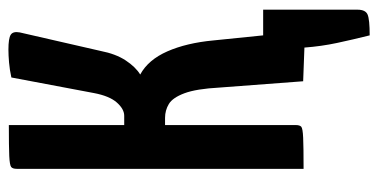

<svg xmlns="http://www.w3.org/2000/svg" viewBox="-241 -500 898 456"><g transform="rotate(-90 208.0 -272.0)"><path d="M352 157Q342 117 334 79.5Q326 42 323 2L243 -1L228 -200Q225 -255 214.5 -283Q204 -311 189 -320Q174 -329 156 -329H139V-19Q139 -9 135 -5.5Q131 -2 109 -1Q87 0 35 0V-681Q35 -691 39.5 -694.5Q44 -698 65.5 -699Q87 -700 139 -700V-426H161Q177 -426 192.5 -443.5Q208 -461 215 -498L252 -694Q270 -698 287.5 -699.5Q305 -701 318 -701Q345 -701 353.5 -695.5Q362 -690 359 -674L315 -482Q308 -446 292.5 -422.5Q277 -399 259 -388Q294 -369 314 -323.5Q334 -278 340 -214L352 -96H413V128Q413 147 401.5 152Q390 157 352 157Z"/></g></svg>

Font: Yanone Kaffeesatz SemiBold
Style: Regular
Weight: 600
Designer: Yanone (Cyrillic: Daniel Pouzeot, Huerta Tipografica, and Cyreal)
Foundry: Yanone
Version: Version 2.003